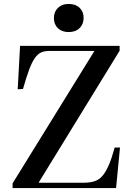

<svg xmlns="http://www.w3.org/2000/svg" viewBox="-20 -956 680 976"><path d="M44 0V-24L460 -697H230Q206 -697 188.5 -689Q171 -681 156.5 -660Q142 -639 128 -601.5Q114 -564 97 -504L70 -502L82 -723H588V-698L176 -27H403Q435 -27 458.5 -34Q482 -41 499.5 -60.5Q517 -80 532.5 -115.5Q548 -151 563 -206H590L570 0ZM329 -793Q295 -793 274.5 -812.5Q254 -832 254 -864Q254 -896 274.5 -916Q295 -936 329 -936Q364 -936 384.5 -916.5Q405 -897 405 -865Q405 -833 384.5 -813Q364 -793 329 -793Z"/></svg>

Font: Literata 60pt Medium
Style: Regular
Weight: 500
Designer: Latin by Veronika Burian and Jose Scaglione. Greek by Irene Vlachou. Cyrillic by Vera Evstafieva.
Foundry: TypeTogether
Version: Version 3.103;gftools[0.9.29]